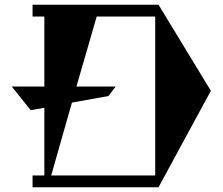

<svg xmlns="http://www.w3.org/2000/svg" viewBox="-20 -794 944 814"><path d="M652 -774 874 -409 652 0H118V-50H168V-337L110 -327L30 -427H168V-724H118V-774ZM638 -50V-724H390L304 -427H470L440 -387L285 -359L197 -50Z"/></svg>

Font: Chokokutai
Style: Regular
Weight: 400
Designer: 108号,108go
Foundry: Font Zone 108
Version: Version 1.000; ttfautohint (v1.8.3)